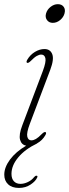

<svg xmlns="http://www.w3.org/2000/svg" viewBox="-30 -692 331 920"><path d="M223 -582.5Q205 -582.5 195.2 -595.8Q185.5 -609 190.5 -627Q196 -646.5 212.5 -659.2Q229 -672 247 -672Q266 -672 275.2 -659.2Q284.5 -646.5 279 -627Q274 -609 258 -595.8Q242 -582.5 223 -582.5ZM112.5 -97.5Q96.5 -55 100.8 -37.2Q105 -19.5 120.5 -19.5Q130.5 -19.5 142.2 -26.2Q154 -33 170.5 -50Q182 -61.5 188 -59Q194 -56.5 187.5 -44.5Q173 -19 147.5 -5V-4.5Q90 23 57.5 62Q25 101 25 141Q25 164.5 36.8 176.8Q48.5 189 68 189Q85.5 189 103.8 180.2Q122 171.5 134 156Q139.5 149.5 145 150Q151.5 150 148.5 158Q141 176 116.8 192.2Q92.5 208.5 61 208.5Q27.5 208.5 9 191.2Q-9.5 174 -9.5 145Q-9.5 109.5 18.2 72.2Q46 35 95.5 6Q73 2 66.2 -22.2Q59.5 -46.5 77 -92L175.5 -352.5Q191.5 -395.5 187.5 -413Q183.5 -430.5 167.5 -430.5Q158 -430.5 146 -423.8Q134 -417 117.5 -400Q106 -388.5 100 -391Q94 -393.5 100.5 -405.5Q114.5 -429.5 137.2 -443.2Q160 -457 183 -457Q210.5 -457 220.2 -432.8Q230 -408.5 211 -358Z"/></svg>

Font: Fraunces 9pt Thin
Style: Italic
Weight: 100
Italic angle: -16°
Version: Version 1.000;[b76b70a41]